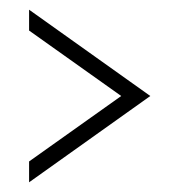

<svg xmlns="http://www.w3.org/2000/svg" viewBox="-20 -438 350 396"><path d="M290 -240 40 -62V-105L230 -240L40 -375V-418Z"/></svg>

Font: Glametrix
Style: Light
Weight: 300
Designer: gluk
Foundry: gluk
Version: Version 0.40